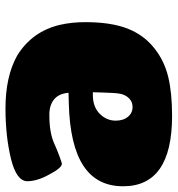

<svg xmlns="http://www.w3.org/2000/svg" viewBox="6 -634 639 690"><g transform="rotate(90 325.0 -289.5)"><path d="M414.1 -386.2Q414.1 -414.1 399.7 -430.9Q385.3 -447.8 362.8 -446.8Q345.7 -446.3 333.7 -434.1Q321.8 -421.9 317.9 -404.8Q314 -386.7 313 -339.8L312 -304.2H321.8Q364.7 -304.2 389.4 -328.9Q414.1 -353.5 414.1 -386.2ZM353 -217.8 314 -216.8Q316.9 -181.2 338.6 -164.1Q360.4 -147 396 -147.9Q460 -147.9 500 -167Q518.1 -175.3 542 -184.1Q565.9 -192.9 568.8 -192.9Q584 -192.9 607.9 -147Q631.8 -104 631.8 -67.9Q630.4 -29.3 550.8 -9.8Q469.2 9.8 370.1 9.8Q255.4 9.8 180.2 -32.2Q93.3 -85.9 69.8 -186Q60.1 -227.1 60.1 -277.8Q60.1 -368.7 83 -428.2Q106 -487.8 154.8 -525.9Q199.2 -561 256.6 -575Q314 -588.9 397 -588.9Q649.9 -588.9 649.9 -413.1Q649.9 -318.4 575.9 -270Q502 -221.7 353 -217.8Z"/></g></svg>

Font: GGS TheRock Black
Style: Regular
Weight: 900
Designer: Rodrigo Fuenzalida (2012); Goodgame Studios (2014)
Foundry: Rodrigo Fuenzalida,2012;  GGS,2014
Version: Version 1.002 | FøM Mod